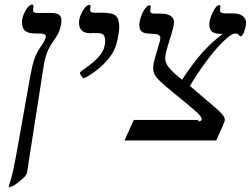

<svg xmlns="http://www.w3.org/2000/svg" viewBox="-20 -608 1085 831"><path d="M23 201 22 203Q18 203 18 200Q18 194 25 176Q37 139 57 25L112 -284Q120 -327 128 -350Q136 -375 151 -398Q178 -436 178 -450Q178 -463 153 -463H134Q102 -463 88 -475Q75 -487 75 -514Q75 -534 90 -561Q105 -588 119 -588Q125 -588 125 -581Q125 -576 124 -574Q123 -572 123 -564Q123 -552 139 -552H199Q223 -552 234 -545Q246 -538 246 -520V-517Q246 -506 240 -484Q234 -462 213 -433Q200 -415 189 -393Q178 -370 170 -329L97 139Q95 145 93 149Q89 155 86 158Q79 165 59 181Q36 200 23 201Z M378 -465 375 -464Q349 -464 336 -474Q322 -485 322 -510Q322 -526 330 -545Q338 -563 348 -575Q358 -587 366 -587Q372 -587 372 -579Q370 -571 370 -566Q370 -553 386 -553H422Q467 -553 481 -540Q496 -526 496 -492Q496 -470 489 -438Q482 -404 468 -380Q455 -357 429 -331Q406 -308 376 -288Q349 -270 342 -270Q338 -270 332 -279Q326 -288 326 -294Q328 -298 344 -309Q390 -340 413 -369Q435 -397 435 -431Q435 -450 427 -458Q420 -465 400 -465Z M839 -89 837 -83Q853 -83 853 -92Q853 -102 832 -122Q812 -141 723 -213Q671 -255 656 -275Q643 -292 643 -312Q643 -326 646 -339Q649 -352 670 -423Q674 -436 674 -444Q674 -462 635 -462Q604 -462 594 -471Q583 -480 583 -501Q583 -516 591 -538Q598 -558 609 -572Q619 -585 627 -585Q632 -585 632 -579Q632 -570 631 -567Q630 -564 630 -561Q630 -549 648 -549H673Q733 -549 733 -511Q733 -493 714 -435Q695 -375 695 -357Q695 -336 710 -317Q726 -296 768 -263Q816 -336 858 -383Q899 -428 944 -461Q912 -461 899 -470Q886 -479 886 -503Q886 -524 901 -555Q916 -586 929 -586Q934 -586 934 -580L932 -564Q932 -550 958 -550H989Q1014 -550 1030 -539Q1045 -528 1045 -509Q1045 -494 1037 -472Q1030 -451 1022 -451Q1018 -451 1014 -457Q1008 -463 997 -463Q983 -463 949 -431Q917 -401 877 -348Q837 -295 802 -236Q888 -162 904 -149Q920 -135 932 -124Q943 -112 948 -105Q953 -97 953 -87Q953 -81 916 0H519L559 -89Z"/></svg>

Font: Libra Serif Modern
Style: Italic
Weight: 400
Italic angle: -12°
Designer: Stefan Peev, Context Ltd
Foundry: Stefan Peev, Context Ltd
Version: Version 1.000